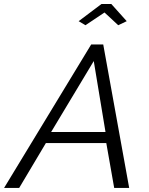

<svg xmlns="http://www.w3.org/2000/svg" viewBox="-65 -930 736 950"><path d="M324.2 -825.2 437 -910.2H485.8L562 -825.2L520 -805.2L452.1 -868.2L357.9 -805.2ZM386.2 -710H445.8L574.2 0H500L460.9 -222.2H162.1L29.8 0H-44.9ZM457 -276.9 398.9 -627.9 188 -276.9Z"/></svg>

Font: Rawline
Style: Italic
Weight: 400
Italic angle: -12°
Designer: Matt McInerney, Pablo Impallari, Rodrigo Fuenzalida
Foundry: Matt McInerney, Pablo Impallari, Rodrigo Fuenzalida
Version: Version 4.020;PS 004.020;hotconv 1.0.88;makeotf.lib2.5.64775